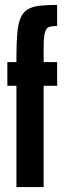

<svg xmlns="http://www.w3.org/2000/svg" viewBox="-20 -763 267 783"><path d="M47 0V-413H10V-510H47V-532Q47 -590 50.5 -628.5Q54 -667 64 -690Q74 -713 92.5 -724.5Q111 -736 140.5 -739.5Q170 -743 213 -743V-657Q196 -657 185 -654.5Q174 -652 168.5 -643.5Q163 -635 160.5 -618Q158 -601 158 -571V-510H213V-413H158V0Z"/></svg>

Font: Saira UltraCondensed ExtraBold
Style: Regular
Weight: 800
Width: 1
Designer: Hector Gatti with collaboration of the Omnibus-Type team
Foundry: Omnibus-Type
Version: Version 1.101